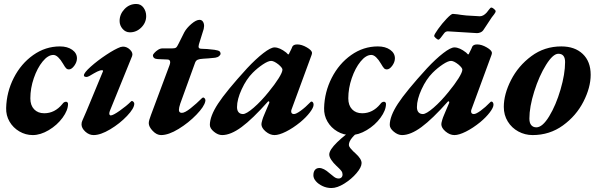

<svg xmlns="http://www.w3.org/2000/svg" viewBox="-20 -667 3008 968"><path d="M11 -122Q13 -203 49.5 -274.5Q86 -346 147.5 -389.5Q209 -433 282 -433Q320 -433 344 -416Q368 -399 368 -373Q368 -354 354.5 -335.5Q341 -317 327 -317Q319 -317 313.5 -322.5Q308 -328 297 -347Q286 -366 273.5 -378Q261 -390 249 -390Q222 -390 195 -357Q168 -324 150.5 -273Q133 -222 133 -171Q133 -136 152 -116Q171 -96 203 -96Q256 -96 294 -142Q302 -154 313 -154Q317 -154 320 -151Q323 -148 323 -143Q323 -111 295.5 -73.5Q268 -36 226 -11Q184 14 145 14Q109 14 77.5 -4.5Q46 -23 28 -54Q10 -85 11 -122Z M391 -40Q391 -51 396 -61Q414 -101 435 -152.5Q456 -204 465 -225L499 -307Q501 -313 494 -313Q484 -313 470 -306Q456 -299 431 -284Q421 -279 417 -279Q403 -279 403 -287Q403 -300 437 -330.5Q471 -361 515.5 -390.5Q560 -420 588 -430Q596 -432 600 -432Q620 -432 636 -416Q652 -400 646 -384L534 -108Q531 -101 531 -93Q531 -90 533.5 -87.5Q536 -85 538 -85Q550 -85 584 -109Q618 -133 640 -155Q643 -158 644 -158Q649 -158 653 -153.5Q657 -149 657 -144Q657 -121 620.5 -82.5Q584 -44 535.5 -15Q487 14 452 14Q429 14 410 -3.5Q391 -21 391 -40ZM583 -561Q583 -595 607.5 -621Q632 -647 667 -647Q690 -647 703.5 -628.5Q717 -610 717 -586Q717 -553 692.5 -528.5Q668 -504 635 -504Q613 -504 598 -521.5Q583 -539 583 -561Z M730 -46Q730 -59 741 -87L835 -339Q838 -348 838 -353Q838 -367 824 -367L776 -369Q751 -370 751 -389Q751 -392 758.5 -400.5Q766 -409 777 -416Q788 -423 799 -423H848Q862 -423 867.5 -427Q873 -431 881 -448L909 -504Q921 -526 945 -546.5Q969 -567 986 -567Q997 -567 1003 -558Q1009 -549 1009 -536Q1009 -531 1007 -521L983 -444Q981 -434 981 -433Q981 -426 985 -423.5Q989 -421 998 -421Q1021 -421 1061 -416Q1081 -413 1086.5 -408.5Q1092 -404 1092 -395Q1092 -391 1085 -384.5Q1078 -378 1065 -376Q1028 -372 1005 -371Q986 -370 977 -366Q968 -362 964 -352L889 -145Q882 -124 882 -113Q882 -98 897 -98Q912 -98 941.5 -121.5Q971 -145 998 -172Q1004 -177 1006 -175Q1011 -174 1014 -168Q1017 -162 1015 -156Q1010 -130 970.5 -89Q931 -48 880.5 -17Q830 14 792 14Q770 14 750 -7Q730 -28 730 -46Z M1038 -37Q1038 -81 1079 -144Q1120 -207 1226 -323Q1270 -370 1307.5 -399Q1345 -428 1364 -428Q1390 -428 1423 -402Q1431 -393 1432 -393H1434Q1436 -393 1437 -395.5Q1438 -398 1439 -400Q1452 -425 1454 -432Q1460 -443 1479 -443Q1501 -443 1527 -428Q1553 -413 1553 -400Q1553 -396 1551 -390L1451 -118Q1448 -111 1448 -106Q1448 -92 1462 -92Q1473 -92 1496.5 -109Q1520 -126 1545 -152Q1548 -155 1550 -155Q1555 -155 1558 -150.5Q1561 -146 1561 -139Q1561 -125 1542.5 -100.5Q1524 -76 1494 -51Q1457 -21 1422 -3.5Q1387 14 1364 14Q1341 14 1319.5 -4Q1298 -22 1298 -41Q1298 -47 1303 -64Q1305 -72 1313 -90.5Q1321 -109 1325 -119L1337 -147Q1338 -148 1338 -151Q1338 -155 1335.5 -156Q1333 -157 1331 -155Q1253 -67 1198 -26.5Q1143 14 1100 14Q1079 14 1058.5 -3Q1038 -20 1038 -37ZM1334 -203Q1366 -242 1385 -272.5Q1404 -303 1404 -316Q1404 -325 1384 -342Q1361 -360 1347 -360Q1332 -360 1305 -342Q1278 -324 1254 -300Q1222 -268 1198.5 -217Q1175 -166 1175 -127Q1175 -110 1183 -101Q1191 -92 1205 -92Q1222 -92 1259 -124Q1296 -156 1334 -203Z M1614 -122Q1616 -203 1652.5 -274.5Q1689 -346 1750.5 -389.5Q1812 -433 1885 -433Q1923 -433 1947 -416Q1971 -399 1971 -373Q1971 -354 1957.5 -335.5Q1944 -317 1930 -317Q1922 -317 1916.5 -322.5Q1911 -328 1900 -347Q1889 -366 1876.5 -378Q1864 -390 1852 -390Q1825 -390 1798 -357Q1771 -324 1753.5 -273Q1736 -222 1736 -171Q1736 -136 1755 -116Q1774 -96 1806 -96Q1859 -96 1897 -142Q1905 -154 1916 -154Q1920 -154 1923 -151Q1926 -148 1926 -143Q1926 -111 1898.5 -73.5Q1871 -36 1829 -11Q1787 14 1748 14Q1712 14 1680.5 -4.5Q1649 -23 1631 -54Q1613 -85 1614 -122ZM1560 217Q1560 199 1568 189.5Q1576 180 1590 180Q1612 180 1641 206Q1647 210 1656 218Q1665 226 1672 229.5Q1679 233 1687 233Q1696 233 1701.5 227.5Q1707 222 1707 213Q1707 203 1701.5 195.5Q1696 188 1688 180.5Q1680 173 1675 168Q1661 155 1650.5 139.5Q1640 124 1640 112Q1640 89 1680 50Q1720 11 1766 -17H1805Q1739 31 1739 63Q1739 71 1746 79.5Q1753 88 1761 96Q1769 104 1772 106Q1803 134 1803 155Q1803 176 1777.5 206Q1752 236 1716 258.5Q1680 281 1651 281Q1627 281 1606 271Q1585 261 1572.5 246.5Q1560 232 1560 217Z M1945 -37Q1945 -81 1986 -144Q2027 -207 2133 -323Q2177 -370 2214.5 -399Q2252 -428 2271 -428Q2297 -428 2330 -402Q2338 -393 2339 -393H2341Q2343 -393 2344 -395.5Q2345 -398 2346 -400Q2359 -425 2361 -432Q2367 -443 2386 -443Q2408 -443 2434 -428Q2460 -413 2460 -400Q2460 -396 2458 -390L2358 -118Q2355 -111 2355 -106Q2355 -92 2369 -92Q2380 -92 2403.5 -109Q2427 -126 2452 -152Q2455 -155 2457 -155Q2462 -155 2465 -150.5Q2468 -146 2468 -139Q2468 -125 2449.5 -100.5Q2431 -76 2401 -51Q2364 -21 2329 -3.5Q2294 14 2271 14Q2248 14 2226.5 -4Q2205 -22 2205 -41Q2205 -47 2210 -64Q2212 -72 2220 -90.5Q2228 -109 2232 -119L2244 -147Q2245 -148 2245 -151Q2245 -155 2242.5 -156Q2240 -157 2238 -155Q2160 -67 2105 -26.5Q2050 14 2007 14Q1986 14 1965.5 -3Q1945 -20 1945 -37ZM2241 -203Q2273 -242 2292 -272.5Q2311 -303 2311 -316Q2311 -325 2291 -342Q2268 -360 2254 -360Q2239 -360 2212 -342Q2185 -324 2161 -300Q2129 -268 2105.5 -217Q2082 -166 2082 -127Q2082 -110 2090 -101Q2098 -92 2112 -92Q2129 -92 2166 -124Q2203 -156 2241 -203ZM2169 -486Q2169 -493 2189 -521Q2209 -549 2232 -573Q2255 -597 2263 -597Q2267 -597 2285 -595Q2302 -592 2331 -589Q2391 -585 2399 -585Q2417 -585 2434 -604Q2439 -610 2446 -619.5Q2453 -629 2457 -629Q2462 -629 2470.5 -622Q2479 -615 2479 -610Q2479 -605 2471 -594.5Q2463 -584 2459 -579Q2452 -569 2430 -535L2416 -514Q2411 -507 2402 -503.5Q2393 -500 2385 -500Q2376 -500 2320 -504Q2240 -509 2238 -509Q2226 -509 2219 -499Q2209 -485 2201.5 -476Q2194 -467 2191 -467Q2186 -467 2177.5 -474.5Q2169 -482 2169 -486Z M2520 -128Q2520 -192 2556.5 -263.5Q2593 -335 2659 -384Q2725 -433 2810 -433Q2878 -433 2918 -395Q2958 -357 2958 -290Q2958 -226 2921.5 -154.5Q2885 -83 2818 -34.5Q2751 14 2665 14Q2627 14 2593.5 -4Q2560 -22 2540 -54.5Q2520 -87 2520 -128ZM2829 -354Q2829 -396 2795 -396Q2768 -396 2733 -340Q2698 -284 2673.5 -206Q2649 -128 2649 -69Q2649 -47 2658.5 -36Q2668 -25 2684 -25Q2715 -25 2749 -81Q2783 -137 2806 -215.5Q2829 -294 2829 -354Z"/></svg>

Font: EB Garamond
Style: Bold Italic
Weight: 700
Italic angle: -17.2°
Designer: Georg Duffner and Octavio Pardo
Foundry: Georg Duffner
Version: Version 1.000